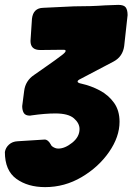

<svg xmlns="http://www.w3.org/2000/svg" viewBox="-70 -755 548 787"><path d="M115 12Q44 12 -3 -22Q-50 -56 -50 -132Q-47 -150 -33 -162.5Q-19 -175 2 -176L113 -183Q127 -183 138 -163Q140 -158 144 -155Q156 -146 169 -146Q196 -146 226 -170Q256 -194 256 -226Q256 -250 233 -270Q210 -290 157 -290Q115 -290 59 -282L53 -281Q34 -281 27.5 -292Q21 -303 21 -320L29 -382Q34 -424 70 -448L120 -483Q138 -495 154 -507L185 -530Q199 -541 199 -546Q199 -549 197 -550Q195 -551 187 -551L95 -550Q55 -550 55 -587L61 -678Q66 -722 107 -723L233 -729Q307 -729 360 -733L415 -735Q438 -735 445.5 -724.5Q453 -714 453 -693L439 -566Q433 -523 396 -503L261 -432Q248 -426 248 -421Q248 -415 264 -412Q304 -403 339.5 -384Q375 -365 397.5 -333.5Q420 -302 420 -256Q420 -194 377 -132Q334 -70 264.5 -29Q195 12 115 12Z"/></svg>

Font: Bangerz
Style: Bold
Weight: 700
Designer: vernon adams
Foundry: Vernon Adams
Version: Version 2.10;February 7, 2025;FontCreator 13.0.0.2683 64-bit